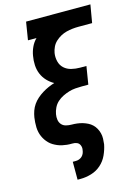

<svg xmlns="http://www.w3.org/2000/svg" viewBox="-138 -809 779 1087"><g transform="rotate(-15 252.0 -265.0)"><path d="M177 205V100H195Q205 100 214.5 96.5Q224 93 231.5 86Q239 79 243 69.5Q247 60 248 50Q251 36 245.5 22.5Q240 9 227.5 4Q215 -1 200 -0.5Q185 0 170.5 -1.5Q156 -3 142.5 -6Q129 -9 116 -14.5Q103 -20 91.5 -27Q80 -34 70.5 -43.5Q61 -53 53.5 -64Q46 -75 40.5 -87.5Q35 -100 32 -113.5Q29 -127 28.5 -141.5Q28 -156 29 -170.5Q30 -185 32 -199Q35 -218 41.5 -236.5Q48 -255 59.5 -271.5Q71 -288 86.5 -301.5Q102 -315 119 -325.5Q136 -336 154 -344Q172 -352 191 -358Q169 -370 151 -389Q133 -408 123 -432Q113 -456 111.5 -483.5Q110 -511 115 -538Q119 -563 130 -587Q141 -611 160 -630H110L127 -735H504L486 -630H405Q388 -630 370 -628Q352 -626 334.5 -621.5Q317 -617 300.5 -608Q284 -599 270 -586Q256 -573 248 -556Q240 -539 237 -522Q233 -497 239 -472.5Q245 -448 262.5 -432Q280 -416 304.5 -410Q329 -404 355 -404H392L375 -299H337Q318 -299 299 -297.5Q280 -296 261.5 -290.5Q243 -285 224.5 -276Q206 -267 191 -253.5Q176 -240 167 -221.5Q158 -203 155 -185Q152 -168 154.5 -152Q157 -136 167 -124.5Q177 -113 193 -109Q209 -105 225 -105Q241 -105 257.5 -103Q274 -101 289 -96.5Q304 -92 318 -85Q332 -78 343 -67.5Q354 -57 361.5 -43.5Q369 -30 373 -14.5Q377 1 376.5 17.5Q376 34 374 50Q368 81 354 111.5Q340 142 315 164Q290 186 258 195.5Q226 205 195 205Z"/></g></svg>

Font: Iosevka Slab Extrabold
Style: Italic
Weight: 800
Italic angle: -9°
Monospace: yes
Designer: Belleve Invis
Foundry: Belleve Invis
Version: Version 11.1.0; ttfautohint (v1.8.3)